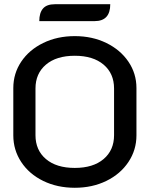

<svg xmlns="http://www.w3.org/2000/svg" viewBox="-20 -880 708 909"><path d="M43 -239V-463Q43 -532 80.5 -588Q118 -644 184.5 -676.5Q251 -709 334 -709Q417 -709 483.5 -676.5Q550 -644 588 -588Q626 -532 626 -463V-239Q626 -170 588 -113Q550 -56 483.5 -23.5Q417 9 334 9Q251 9 184.5 -23.5Q118 -56 80.5 -113Q43 -170 43 -239ZM520 -240V-461Q520 -532 470.5 -574Q421 -616 334 -616Q247 -616 197.5 -574Q148 -532 148 -461V-240Q148 -169 197.5 -127Q247 -85 334 -85Q421 -85 470.5 -127Q520 -169 520 -240ZM240 -860H502Q502 -780 428 -780H166Q166 -819 183.5 -839.5Q201 -860 240 -860Z"/></svg>

Font: K2D Medium
Style: Regular
Weight: 500
Designer: Katatrad Aksorn Co.,Ltd.
Foundry: Cadson Demak Co.,Ltd.
Version: Version 1.000; ttfautohint (v1.6)